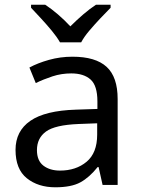

<svg xmlns="http://www.w3.org/2000/svg" viewBox="-20 -786 601 816"><path d="M288 -545Q386 -545 433 -502Q480 -459 480 -365V0H416L399 -76H395Q360 -32 321.5 -11Q283 10 215 10Q142 10 94 -28.5Q46 -67 46 -149Q46 -229 109 -272.5Q172 -316 303 -320L394 -323V-355Q394 -422 365 -448Q336 -474 283 -474Q241 -474 203 -461.5Q165 -449 132 -433L105 -499Q140 -518 188 -531.5Q236 -545 288 -545ZM314 -259Q214 -255 175.5 -227Q137 -199 137 -148Q137 -103 164.5 -82Q192 -61 235 -61Q303 -61 348 -98.5Q393 -136 393 -214V-262ZM235 -606Q222 -629 200 -655.5Q178 -682 154 -708Q130 -734 112 -753V-766H172Q198 -749 226 -725Q254 -701 279 -674Q306 -701 334 -725Q362 -749 388 -766H450V-753Q431 -734 406.5 -708Q382 -682 359.5 -655.5Q337 -629 325 -606Z"/></svg>

Font: TSCustom
Style: Regular
Weight: 400
Designer: Monotype Design Team
Foundry: Monotype Imaging Inc.
Version: Version 2.004; ttfautohint (v1.8.3) -l 8 -r 50 -G 200 -x 14 